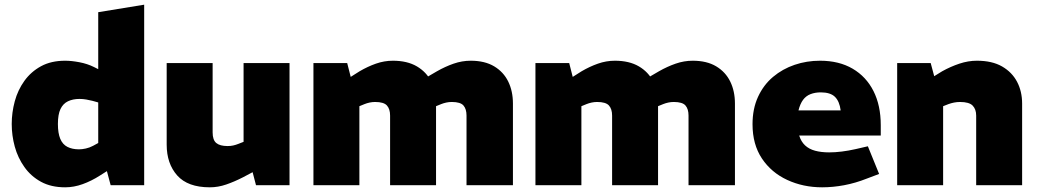

<svg xmlns="http://www.w3.org/2000/svg" viewBox="-20 -790 4425 819"><path d="M258 9Q198 9 155 -14.5Q112 -38 84 -77.5Q56 -117 43 -164.5Q30 -212 30 -261Q30 -310 43 -358Q56 -406 84 -445Q112 -484 155 -507.5Q198 -531 258 -531Q285 -531 319 -524.5Q353 -518 381 -504L399 -495V-738L595 -770V0H452L436 -60L406 -41Q370 -18 332.5 -4.5Q295 9 258 9ZM227 -261Q227 -222 237 -198Q247 -174 267.5 -163.5Q288 -153 317 -153Q330 -153 346 -156.5Q362 -160 377 -168L399 -180V-353L374 -360Q362 -363 348 -365.5Q334 -368 319 -368Q291 -368 270 -358Q249 -348 238 -325Q227 -302 227 -261Z M875 9Q781 9 736 -41.5Q691 -92 691 -173V-521H887V-225Q887 -193 902.5 -180Q918 -167 951 -167Q964 -167 975 -169.5Q986 -172 996 -176L1019 -185V-521H1215V0H1072L1047 -96L1083 -69L1017 -34Q980 -15 945 -3Q910 9 875 9Z M1317 0V-521H1461L1476 -462L1514 -486Q1548 -506 1583.5 -518.5Q1619 -531 1656 -531Q1717 -531 1758 -507Q1799 -483 1819.5 -442Q1840 -401 1840 -348V0H1644V-297Q1644 -325 1630.5 -340Q1617 -355 1580 -355Q1568 -355 1556.5 -352.5Q1545 -350 1535 -346L1513 -337V0ZM1970 0V-297Q1970 -325 1957 -340Q1944 -355 1907 -355Q1895 -355 1883.5 -352.5Q1872 -350 1862 -346L1835 -335L1777 -447L1844 -486Q1879 -506 1915 -518.5Q1951 -531 1988 -531Q2048 -531 2088 -507Q2128 -483 2148 -442Q2168 -401 2168 -348V0Z M2264 0V-521H2408L2423 -462L2461 -486Q2495 -506 2530.5 -518.5Q2566 -531 2603 -531Q2664 -531 2705 -507Q2746 -483 2766.5 -442Q2787 -401 2787 -348V0H2591V-297Q2591 -325 2577.5 -340Q2564 -355 2527 -355Q2515 -355 2503.5 -352.5Q2492 -350 2482 -346L2460 -337V0ZM2917 0V-297Q2917 -325 2904 -340Q2891 -355 2854 -355Q2842 -355 2830.5 -352.5Q2819 -350 2809 -346L2782 -335L2724 -447L2791 -486Q2826 -506 2862 -518.5Q2898 -531 2935 -531Q2995 -531 3035 -507Q3075 -483 3095 -442Q3115 -401 3115 -348V0Z M3487 9Q3406 9 3338 -22.5Q3270 -54 3230 -114Q3190 -174 3190 -260Q3190 -326 3213.5 -377Q3237 -428 3277.5 -462Q3318 -496 3369.5 -513.5Q3421 -531 3478 -531Q3559 -531 3617 -497Q3675 -463 3706 -401.5Q3737 -340 3737 -256V-212H3389Q3397 -186 3414 -170Q3431 -154 3457 -147Q3483 -140 3517 -140Q3542 -140 3570.5 -143.5Q3599 -147 3630 -154L3682 -166L3730 -48L3677 -28Q3629 -9 3581 0Q3533 9 3487 9ZM3386 -319H3566Q3561 -358 3541.5 -377Q3522 -396 3481 -396Q3457 -396 3437.5 -388.5Q3418 -381 3405.5 -364Q3393 -347 3386 -319Z M3807 0V-521H3950L3965 -465L3999 -486Q4035 -506 4072.5 -518.5Q4110 -531 4147 -531Q4212 -531 4254.5 -506.5Q4297 -482 4318.5 -441Q4340 -400 4340 -348V0H4144V-297Q4144 -324 4129 -339.5Q4114 -355 4075 -355Q4062 -355 4049.5 -352.5Q4037 -350 4026 -346L4003 -337V0Z"/></svg>

Font: REM Medium ExtraBold
Style: Regular
Weight: 800
Version: Version 1.005;gftools[0.9.28]